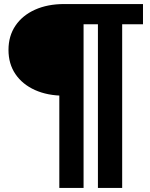

<svg xmlns="http://www.w3.org/2000/svg" viewBox="-20 -720 744 950"><path d="M273.5 210V-269L297.5 -246.5Q215.5 -246.5 153.2 -274.5Q91 -302.5 56.5 -353.2Q22 -404 22 -473Q22 -542 56.5 -593Q91 -644 153.2 -672Q215.5 -700 297.5 -700H687.5V-600H584.5V210H464.5V-600H393.5V210Z"/></svg>

Font: Geologica ExtraBold
Style: Regular
Weight: 800
Designer: Sindre Bremnes, Frode Helland
Foundry: Monokrom Skriftforlag AS
Version: Version 1.010;gftools[0.9.28]